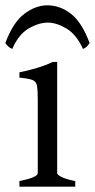

<svg xmlns="http://www.w3.org/2000/svg" viewBox="-39 -702 357 722"><path d="M34 0V-21Q103 -35 103 -51V-327Q103 -361 100.5 -378Q98 -395 83.5 -401Q69 -407 34 -410V-430Q65 -436 100 -446.5Q135 -457 159 -469H176V-51Q176 -45 192.5 -36.5Q209 -28 244 -21V0ZM139 -682Q187 -682 228 -650Q269 -618 298 -540Q292 -531 286.5 -526Q281 -521 273 -518Q248 -573 210.5 -595Q173 -617 141 -617Q107 -617 69 -595Q31 -573 7 -518Q-8 -524 -19 -540Q10 -618 52.5 -650Q95 -682 139 -682Z"/></svg>

Font: ChillKai
Style: Regular
Weight: 400
Designer: ChillType
Foundry: 寒蝉字型
Version: Version 2.000